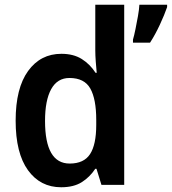

<svg xmlns="http://www.w3.org/2000/svg" viewBox="-20 -780 725 810"><path d="M238 10Q150 10 98 -62Q46 -134 46 -271Q46 -408 98.5 -480.5Q151 -553 239 -553Q290 -553 325 -531Q360 -509 383 -473H388Q386 -493 384 -520Q382 -547 382 -567V-760H504V0H408L387 -68H382Q359 -33 325 -11.5Q291 10 238 10ZM274 -90Q334 -90 360 -130Q386 -170 386 -253V-274Q386 -362 361 -406.5Q336 -451 273 -451Q222 -451 196 -404Q170 -357 170 -270Q170 -90 274 -90ZM685 -750Q674 -718 654.5 -676Q635 -634 613 -600H541V-613Q546 -630 551.5 -657Q557 -684 562 -712Q567 -740 568 -760H685Z"/></svg>

Font: Noto Sans Khmer SemiCondensed SemiBold
Style: Regular
Weight: 600
Width: 4
Designer: Danh Hong and the Monotype Design Team
Foundry: Monotype Imaging Inc.
Version: Version 2.004; ttfautohint (v1.8.4.7-5d5b)